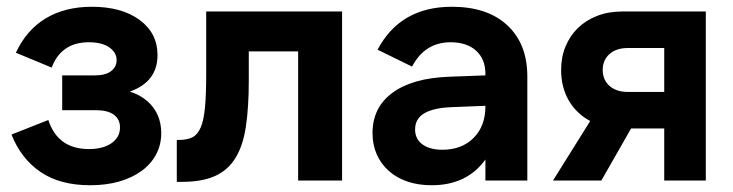

<svg xmlns="http://www.w3.org/2000/svg" viewBox="-20 -534 2168 568"><path d="M247 14Q157 14 99.5 -25.5Q42 -65 14 -136L123 -179Q151 -93 243 -93Q285 -93 310 -110.5Q335 -128 335 -157Q335 -181 317 -194.5Q299 -208 264 -208H164V-311H261Q292 -311 308.5 -323.5Q325 -336 325 -356Q325 -379 303 -394Q281 -409 243 -409Q201 -409 173.5 -389.5Q146 -370 133 -334L27 -378Q58 -445 115 -479.5Q172 -514 252 -514Q340 -514 393 -475Q446 -436 446 -371Q446 -292 364 -263Q408 -249 432.5 -217Q457 -185 457 -140Q457 -106 442 -77.5Q427 -49 399 -28.5Q371 -8 332.5 3Q294 14 247 14Z M503 -120H509Q534 -120 549.5 -128Q565 -136 574 -157.5Q583 -179 586.5 -217Q590 -255 590 -315V-500H992V0H862V-382H716V-296Q716 -217 707.5 -160Q699 -103 676.5 -66.5Q654 -30 615.5 -13Q577 4 518 4H503Z M1082 -140Q1082 -216 1141 -259.5Q1200 -303 1309 -307L1416 -311V-316Q1416 -359 1388.5 -384Q1361 -409 1313 -409Q1237 -409 1199 -337L1097 -387Q1164 -514 1317 -514Q1422 -514 1481 -459Q1540 -404 1540 -308V0H1416V-62Q1361 14 1257 14Q1217 14 1185 3Q1153 -8 1130 -28.5Q1107 -49 1094.5 -77.5Q1082 -106 1082 -140ZM1289 -91Q1346 -91 1381 -126Q1416 -161 1416 -219V-221L1316 -217Q1263 -215 1235.5 -199Q1208 -183 1208 -151Q1208 -123 1229.5 -107Q1251 -91 1289 -91Z M2068 -500V0H1945V-154H1847L1759 0H1616L1726 -176Q1685 -198 1662.5 -237Q1640 -276 1640 -327Q1640 -365 1653 -396.5Q1666 -428 1689.5 -451Q1713 -474 1746.5 -487Q1780 -500 1821 -500ZM1945 -392H1838Q1803 -392 1783 -374Q1763 -356 1763 -327Q1763 -298 1783 -280Q1803 -262 1838 -262H1945Z"/></svg>

Font: NT Somic Bold
Style: Regular
Weight: 700
Designer: Ravid Balaliev — lead type designer, mastering
Michael Voronin — secret advisor, marketing
Ivan Kovalenko — best boy
Foundry: NT Type
Version: Version 0.7